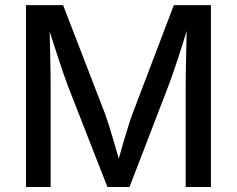

<svg xmlns="http://www.w3.org/2000/svg" viewBox="-20 -748 948 768"><path d="M84 0V-727.5H232.4L401.4 -289.6Q407.7 -272 416 -245.6Q424.3 -219.2 433.3 -188.5Q442.4 -157.7 450.9 -127.7Q459.5 -97.7 465.3 -72.8H443.4Q450.2 -96.2 458.5 -126Q466.8 -155.8 476.1 -186.8Q485.4 -217.8 493.7 -244.6Q502 -271.5 508.8 -289.6L675.3 -727.5H823.7V0H722.7V-403.3Q722.7 -426.3 723.1 -456.1Q723.6 -485.8 724.4 -519.3Q725.1 -552.7 725.8 -586.9Q726.6 -621.1 727.1 -652.8H735.4Q725.1 -618.2 713.6 -581.8Q702.1 -545.4 691.2 -511.7Q680.2 -478 670.2 -450Q660.2 -421.9 653.3 -403.3L498 0H409.7L252 -403.3Q245.1 -421.4 235.6 -448.7Q226.1 -476.1 215.1 -509.5Q204.1 -543 192.4 -579.6Q180.7 -616.2 168.5 -652.8H177.7Q178.7 -624 179.4 -590.8Q180.2 -557.6 180.9 -523.7Q181.6 -489.7 182.1 -458.5Q182.6 -427.2 182.6 -403.3V0Z"/></svg>

Font: Inter Cardless
Style: Regular
Weight: 400
Designer: Rasmus Andersson
Foundry: rsms
Version: Version 4.001;git-9221beed3